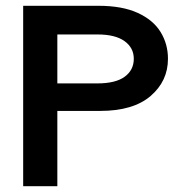

<svg xmlns="http://www.w3.org/2000/svg" viewBox="-20 -643 640 663"><path d="M60 0V-623H320Q402 -623 455.5 -598.5Q509 -574 534.5 -532.5Q560 -491 560 -440Q560 -363 500 -311.5Q440 -260 326 -260H178V0ZM178 -355H316Q379 -355 410.5 -378Q442 -401 442 -440Q442 -478 410 -501Q378 -524 317 -524H178Z"/></svg>

Font: Inconsolata Expanded Bold
Style: Regular
Weight: 700
Width: 7
Monospace: yes
Designer: Raph Levien, Cyreal, Brenton Simpson
Foundry: Raph Levien, Cyreal, Google
Version: Version 3.001; ttfautohint (v1.8.2.53-6de2)